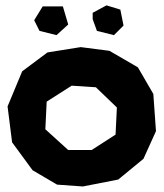

<svg xmlns="http://www.w3.org/2000/svg" viewBox="-20 -672 602 705"><path d="M320.3 -601.6 335.9 -558.6 398.4 -543 433.6 -578.1 421.9 -636.7 371.1 -652.3 320.3 -625ZM105.5 -597.7 125 -558.6 187.5 -543 230.5 -582 210.9 -648.4H136.7ZM332 -351.6 409.2 -277.3 404.3 -177.7 316.4 -121.1H230.5L146.5 -197.3L151.4 -298.8L243.2 -357.4ZM276.4 -499 154.3 -479.5 61.5 -410.2 7.8 -281.2 24.4 -149.4 99.6 -46.9 189.5 5.9 284.2 12.7 414.1 -12.7 506.8 -88.9 552.7 -190.4 543 -327.1 486.3 -424.8 381.8 -485.4Z"/></svg>

Font: MaokenAssortedSans-Lite
Style: Lite
Weight: 400
Version: Version 1.400